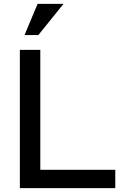

<svg xmlns="http://www.w3.org/2000/svg" viewBox="-20 -966 624 986"><path d="M82 0V-710H187V-94H572V0ZM177 -786H106L173 -946H306Z"/></svg>

Font: Rising Sun Medium
Style: Regular
Weight: 500
Designer: Matt McInerney, Pablo Impallari, Rodrigo Fuenzalida (Raleway font), Stephen Hutchings (Greek), Cristiano Sobral (main ch
Foundry: The Rising Sun Project Authors
Version: Version 4.327; ttfautohint (v1.8.4.7-5d5b-dirty)